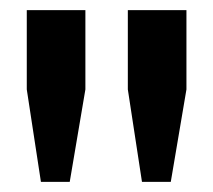

<svg xmlns="http://www.w3.org/2000/svg" viewBox="-20 -749 421 380"><path d="M61 -389 33 -572V-729H149V-572L118 -389ZM261 -389 233 -572V-729H349V-572L318 -389Z"/></svg>

Font: Hubot Sans Condensed ExtraLight SemiBold
Style: Regular
Weight: 600
Version: Version 2.000